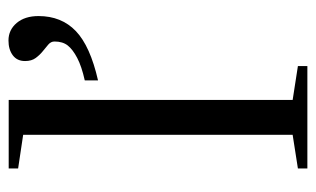

<svg xmlns="http://www.w3.org/2000/svg" viewBox="-164 -570 734 446"><g transform="rotate(-90 203.0 -347.0)"><path d="M193.8 -34.2 272.5 -22V0H34.7V-22L112.8 -34.2V-660.2L34.7 -671.9V-693.8H193.8ZM388.7 -624.5Q388.7 -571.3 353.8 -537.8Q318.8 -504.4 239.3 -486.3V-517.1Q272 -524.4 291.5 -534.7Q311 -544.9 320.3 -556.6Q329.6 -568.4 329.6 -587.4Q329.6 -595.7 322.5 -601.8Q315.4 -607.9 306.9 -614.7Q298.3 -621.6 291.3 -631.1Q284.2 -640.6 284.2 -655.8Q284.2 -674.3 297.6 -684.3Q311 -694.3 332 -694.3Q356.4 -694.3 372.6 -675.3Q388.7 -656.2 388.7 -624.5Z"/></g></svg>

Font: Tinos
Style: Regular
Weight: 400
Designer: Steve Matteson
Foundry: Monotype Imaging Inc.
Version: Version 1.23